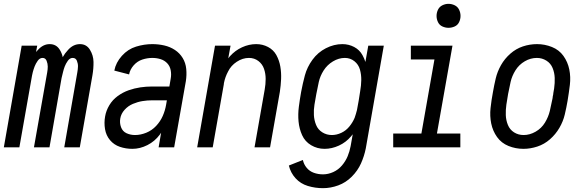

<svg xmlns="http://www.w3.org/2000/svg" viewBox="-32 -768 3052 1001"><path d="M-12 0 81 -530H162L156 -497Q161 -502 166 -508Q193 -538 227 -538Q262 -538 280 -508Q291 -490 295 -470Q306 -490 323 -508Q350 -538 385 -538Q419 -538 437 -508.5Q455 -479 455.5 -445Q456 -411 450 -376L384 0H303L371 -390Q374 -406 374.5 -421Q375 -436 369 -451Q363 -466 347 -466Q332 -466 321.5 -451Q311 -436 305.5 -421.5Q300 -407 296.5 -392Q293 -377 289 -361L226 0H145L214 -390Q217 -406 217 -421Q217 -436 211 -451Q205 -466 190 -466Q175 -466 164.5 -451Q154 -436 148.5 -421.5Q143 -407 139 -392Q137 -383 135 -374L69 0Z M658 8Q624 8 593 -2.5Q562 -13 541.5 -37.5Q521 -62 515.5 -95Q510 -128 516 -161Q521 -191 538 -219.5Q555 -248 582 -267.5Q609 -287 639 -297.5Q669 -308 699.5 -312.5Q730 -317 761 -317H851L858 -358Q862 -380 858 -401.5Q854 -423 840 -438Q826 -453 805.5 -459.5Q785 -466 762 -466Q736 -466 710 -457.5Q684 -449 665 -427.5Q646 -406 641 -380L564 -400Q572 -442 603.5 -477Q635 -512 677.5 -525Q720 -538 762 -538Q794 -538 824.5 -531Q855 -524 880 -507.5Q905 -491 920.5 -465.5Q936 -440 939 -408.5Q942 -377 937 -345L876 0H795L808 -76Q805 -71 801 -66Q775 -31 736.5 -11.5Q698 8 658 8ZM672 -64Q701 -64 730.5 -76Q760 -88 782 -111.5Q804 -135 816.5 -163.5Q829 -192 834 -222L838 -245H761Q736 -245 711 -241Q686 -237 661 -226.5Q636 -216 617.5 -195.5Q599 -175 595 -150Q591 -127 599 -105Q607 -83 627.5 -73.5Q648 -64 672 -64Z M996 0 1089 -530H1170L1158 -464Q1163 -469 1167 -475Q1194 -505 1230 -521.5Q1266 -538 1304 -538Q1337 -538 1365.5 -523Q1394 -508 1409 -480.5Q1424 -453 1429.5 -421Q1435 -389 1433.5 -355.5Q1432 -322 1427 -289L1376 0H1295L1348 -301Q1353 -329 1353 -356.5Q1353 -384 1344.5 -409Q1336 -434 1315 -450Q1294 -466 1266 -466Q1233 -466 1202.5 -446Q1172 -426 1157 -395Q1142 -367 1136 -337L1135 -331V-329L1077 0Z M1652 213Q1611 213 1573 201.5Q1535 190 1509 161.5Q1483 133 1474 95L1547 66Q1552 89 1567 107Q1582 125 1604.5 133Q1627 141 1652 141Q1679 141 1705.5 129Q1732 117 1751 94.5Q1770 72 1780.5 46.5Q1791 21 1796 -6L1807 -68Q1803 -63 1798 -57Q1772 -26 1735 -9Q1698 8 1660 8Q1622 8 1590 -11Q1558 -30 1543 -63.5Q1528 -97 1524.5 -134.5Q1521 -172 1526 -211Q1531 -250 1538 -289Q1546 -332 1557.5 -375Q1569 -418 1597 -456.5Q1625 -495 1667 -516.5Q1709 -538 1753 -538Q1786 -538 1814.5 -523Q1843 -508 1858 -480Q1867 -464 1873 -445L1888 -530H1969L1875 6Q1867 46 1850 84Q1833 122 1802 153Q1771 184 1731.5 198.5Q1692 213 1652 213ZM1698 -64Q1723 -64 1747.5 -75.5Q1772 -87 1789.5 -108.5Q1807 -130 1817 -154Q1824 -174 1829 -194L1838 -243L1846 -294Q1851 -322 1851.5 -350.5Q1852 -379 1844.5 -405.5Q1837 -432 1815.5 -449Q1794 -466 1766 -466Q1734 -466 1704 -448Q1674 -430 1655.5 -401Q1637 -372 1630 -340.5Q1623 -309 1617 -277Q1612 -250 1607.5 -222.5Q1603 -195 1604.5 -168Q1606 -141 1616 -116.5Q1626 -92 1648.5 -78Q1671 -64 1698 -64Z M2018 0V-72H2165L2233 -458H2110V-530H2327L2246 -72H2368V0ZM2306 -623Q2290 -623 2274.5 -630Q2259 -637 2251.5 -652.5Q2244 -668 2244 -685Q2244 -702 2251.5 -717.5Q2259 -733 2274.5 -740.5Q2290 -748 2306 -748Q2323 -748 2338.5 -740.5Q2354 -733 2361.5 -717.5Q2369 -702 2369 -685Q2369 -668 2361.5 -652.5Q2354 -637 2338.5 -630Q2323 -623 2306 -623Z M2697 8Q2656 8 2619 -7Q2582 -22 2559.5 -53.5Q2537 -85 2529 -124Q2521 -163 2525.5 -204.5Q2530 -246 2538 -288Q2544 -323 2552.5 -359Q2561 -395 2580 -428.5Q2599 -462 2628.5 -488Q2658 -514 2694 -526Q2730 -538 2768 -538Q2808 -538 2845.5 -523Q2883 -508 2905.5 -476.5Q2928 -445 2936 -406Q2944 -367 2939 -325.5Q2934 -284 2927 -242Q2921 -207 2912.5 -171Q2904 -135 2884.5 -101.5Q2865 -68 2835.5 -42Q2806 -16 2769.5 -4Q2733 8 2697 8ZM2698 -64Q2730 -64 2760.5 -81.5Q2791 -99 2809 -128.5Q2827 -158 2834.5 -189.5Q2842 -221 2848 -252L2849 -257L2850 -266L2852 -275L2853 -284L2857 -307Q2861 -335 2860 -362Q2859 -389 2849 -413.5Q2839 -438 2816.5 -452Q2794 -466 2767 -466Q2734 -466 2704 -448.5Q2674 -431 2655.5 -401.5Q2637 -372 2630 -340.5Q2623 -309 2617 -278Q2612 -250 2608 -222.5Q2604 -195 2605 -168Q2606 -141 2616 -116.5Q2626 -92 2648 -78Q2670 -64 2698 -64Z"/></svg>

Font: Iosevka SS08
Style: Italic
Weight: 400
Italic angle: -10°
Monospace: yes
Designer: Belleve Invis
Foundry: Belleve Invis
Version: 2.1.0; ttfautohint (v1.8.2)